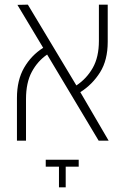

<svg xmlns="http://www.w3.org/2000/svg" viewBox="-20 -606 540 827"><path d="M53 0V-184Q53 -261 84 -314.5Q115 -368 166 -400L55 -585L100 -586L309 -238Q353 -267 379.5 -313.5Q406 -360 406 -430V-586H444V-426Q444 -347 411 -294.5Q378 -242 326 -209L448 0H405L183 -371Q142 -343 117 -296.5Q92 -250 92 -179V0ZM234 201V112H177V82H319V112H263V201Z"/></svg>

Font: Noto Sans Hebrew SemiCondensed ExtraLight
Style: Regular
Weight: 200
Width: 4
Designer: Monotype Design Team
Foundry: Monotype Imaging Inc.
Version: Version 2.004; ttfautohint (v1.8.4.7-5d5b)